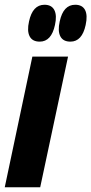

<svg xmlns="http://www.w3.org/2000/svg" viewBox="-24 -787 384 807"><path d="M143 -612Q112 -612 100.5 -634.5Q89 -657 98 -697Q113 -767 163 -767Q193 -767 204.5 -744.5Q216 -722 207 -682Q192 -612 143 -612ZM272 -612Q241 -612 229.5 -634.5Q218 -657 227 -697Q242 -767 292 -767Q322 -767 333.5 -745Q345 -723 336 -682Q321 -612 272 -612ZM-4 0 112 -549H262L145 0Z"/></svg>

Font: Noto Sans Condensed ExtraBold
Style: Italic
Weight: 800
Width: 3
Italic angle: -12°
Designer: Monotype Design Team
Foundry: Monotype Imaging Inc.
Version: Version 2.013; ttfautohint (v1.8.4.7-5d5b)